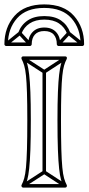

<svg xmlns="http://www.w3.org/2000/svg" viewBox="-50 -844 402 872"><path d="M159 -518H143V-62H159ZM242 7 250 -7 155 -69Q154 -70 151.5 -70Q149 -70 147 -69L51 -7L59 7L155 -55Q157 -57 151 -57Q145 -57 147 -55ZM59 -587 51 -573 147 -511Q149 -510 151.5 -510Q154 -510 155 -511L250 -573L242 -587L147 -525Q145 -524 151 -524Q157 -524 155 -525ZM55 8H246Q251 8 253 4Q255 0 253 -4Q246 -17 241 -34.5Q236 -52 233 -83.5Q230 -115 228.5 -166.5Q227 -218 227 -299Q227 -374 228.5 -422.5Q230 -471 233 -500Q236 -529 241 -546Q246 -563 253 -576Q255 -581 253 -584.5Q251 -588 246 -588H55Q51 -588 48.5 -584.5Q46 -581 48 -576Q55 -563 60 -546Q65 -529 68 -500Q71 -471 72.5 -422.5Q74 -374 74 -299Q74 -218 72.5 -166.5Q71 -115 68 -83.5Q65 -52 60 -34.5Q55 -17 48 -4Q46 0 48.5 4Q51 8 55 8ZM55 -8 62 4Q69 -10 74 -28Q79 -46 82.5 -78Q86 -110 88 -163Q90 -216 90 -299Q90 -376 88 -425.5Q86 -475 82.5 -505Q79 -535 74 -553Q69 -571 62 -584L55 -572H246L239 -584Q232 -571 227 -553Q222 -535 218.5 -505Q215 -475 213 -425.5Q211 -376 211 -299Q211 -216 213 -163Q215 -110 218.5 -78Q222 -46 227 -28Q232 -10 239 4L246 -8ZM33 -696 47 -690Q58 -720 84.5 -737.5Q111 -755 151 -755Q151 -755 151 -755Q151 -755 151 -755Q192 -755 218 -737.5Q244 -720 255 -690L269 -696Q256 -731 227 -751Q198 -771 151 -771Q151 -771 151 -771Q151 -771 151 -771Q105 -771 75.5 -751Q46 -731 33 -696ZM80 -638 92 -648 46 -698Q44 -701 40.5 -701Q37 -701 35 -699L-27 -649L-17 -637L45 -687Q47 -689 39.5 -689.5Q32 -690 34 -688ZM319 -637 329 -649 267 -699Q265 -701 261.5 -701Q258 -701 256 -698L210 -648L222 -638L268 -688Q270 -690 262.5 -689.5Q255 -689 257 -687ZM151 -808Q233 -808 274.5 -761Q316 -714 316 -643L324 -651H216L224 -643Q224 -677 205 -698Q186 -719 151 -719Q117 -719 97.5 -698Q78 -677 78 -643L86 -651H-22L-14 -643Q-14 -714 27.5 -761Q69 -808 151 -808ZM151 -824Q62 -824 16 -772Q-30 -720 -30 -643Q-30 -640 -27.5 -637.5Q-25 -635 -22 -635H86Q89 -635 91.5 -637.5Q94 -640 94 -643Q94 -671 108.5 -687Q123 -703 151 -703Q180 -703 194 -687Q208 -671 208 -643Q208 -640 210.5 -637.5Q213 -635 216 -635H324Q327 -635 329.5 -637.5Q332 -640 332 -643Q332 -720 286 -772Q240 -824 151 -824Z"/></svg>

Font: Tilt Prism
Style: Regular
Weight: 400
Version: Version 1.000